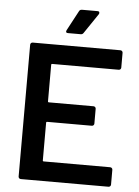

<svg xmlns="http://www.w3.org/2000/svg" viewBox="-59 -935 711 981"><g transform="rotate(5 296.0 -444.5)"><path d="M547 -612Q547 -607 543.5 -603.5Q540 -600 535 -600H194Q189 -600 189 -595V-408Q189 -403 194 -403H423Q428 -403 431.5 -399.5Q435 -396 435 -391V-315Q435 -310 431.5 -306.5Q428 -303 423 -303H194Q189 -303 189 -298V-105Q189 -100 194 -100H535Q540 -100 543.5 -96.5Q547 -93 547 -88V-12Q547 -7 543.5 -3.5Q540 0 535 0H85Q80 0 76.5 -3.5Q73 -7 73 -12V-688Q73 -693 76.5 -696.5Q80 -700 85 -700H535Q540 -700 543.5 -696.5Q547 -693 547 -688ZM260 -764Q253 -764 251.5 -767Q250 -770 250 -772Q250 -774 252 -778L307 -881Q311 -889 322 -889H401Q408 -889 409.5 -886Q411 -883 411 -881Q411 -878 409 -874L340 -772Q335 -764 326 -764Z"/></g></svg>

Font: LinhAnh SemBd
Style: Regular
Weight: 600
Monospace: yes
Designer: Jeremy Tribby
Foundry: Tribby Type
Version: Version 1.408